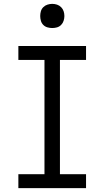

<svg xmlns="http://www.w3.org/2000/svg" viewBox="-20 -973 540 993"><path d="M75 0H425V-72H290V-663H425V-735H75V-663H210V-72H75ZM250 -828Q263 -828 275 -831.5Q287 -835 296 -844Q305 -853 309 -865.5Q313 -878 313 -890Q313 -903 309 -915Q305 -927 296 -936Q287 -945 275 -949Q263 -953 250 -953Q238 -953 225.5 -949Q213 -945 204 -936Q195 -927 191.5 -915Q188 -903 188 -890Q188 -878 191.5 -865.5Q195 -853 204 -844Q213 -835 225.5 -831.5Q238 -828 250 -828Z"/></svg>

Font: Iosevka SS09
Style: Regular
Weight: 400
Monospace: yes
Designer: Belleve Invis
Foundry: Belleve Invis
Version: Version 5.2.1; ttfautohint (v1.8.3)